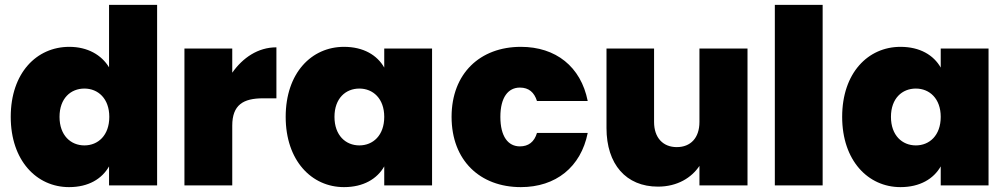

<svg xmlns="http://www.w3.org/2000/svg" viewBox="-20 -760 4128 787"><path d="M24 -281C24 -102 130 7 263 7C343 7 398 -27 427 -78V0H624V-740H427V-484C396 -535 339 -568 264 -568C130 -568 24 -461 24 -281ZM428 -281C428 -205 382 -164 326 -164C270 -164 224 -205 224 -281C224 -357 270 -397 326 -397C382 -397 428 -356 428 -281Z M932 -245C932 -330 977 -357 1058 -357H1113V-566C1037 -566 975 -523 932 -462V-561H736V0H932Z M1151 -281C1151 -102 1257 7 1390 7C1470 7 1526 -27 1555 -78V0H1751V-561H1555V-483C1526 -534 1470 -568 1390 -568C1257 -568 1151 -461 1151 -281ZM1555 -281C1555 -205 1509 -164 1453 -164C1397 -164 1351 -205 1351 -281C1351 -357 1397 -397 1453 -397C1509 -397 1555 -356 1555 -281Z M1831 -281C1831 -102 1948 7 2115 7C2258 7 2361 -75 2389 -215H2181C2170 -178 2146 -160 2111 -160C2063 -160 2031 -200 2031 -281C2031 -361 2063 -401 2111 -401C2148 -401 2170 -381 2181 -346H2389C2361 -487 2258 -568 2115 -568C1948 -568 1831 -459 1831 -281Z M3044 -561H2847V-260C2847 -195 2811 -157 2754 -157C2698 -157 2661 -195 2661 -260V-561H2466V-235C2466 -87 2546 5 2677 5C2757 5 2815 -32 2847 -80V0H3044Z M3156 0H3352V-740H3156Z M3432 -281C3432 -102 3538 7 3671 7C3751 7 3807 -27 3836 -78V0H4032V-561H3836V-483C3807 -534 3751 -568 3671 -568C3538 -568 3432 -461 3432 -281ZM3836 -281C3836 -205 3790 -164 3734 -164C3678 -164 3632 -205 3632 -281C3632 -357 3678 -397 3734 -397C3790 -397 3836 -356 3836 -281Z"/></svg>

Font: SVN-Poppins ExtraBold
Style: Regular
Weight: 800
Designer: Ninad Kale (Devanagari), Jonny Pinhorn (Latin)
Foundry: Indian Type Foundry
Version: Version 3.002 2017; ttfautohint (v1.8.3)